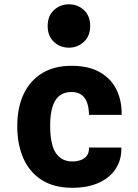

<svg xmlns="http://www.w3.org/2000/svg" viewBox="-20 -861 640 890"><path d="M314.5 9.5Q231 9.5 174.2 -26.2Q117.5 -62 88.8 -126.2Q60 -190.5 60 -275.5Q60 -362.5 89.8 -425.2Q119.5 -488 175.8 -522Q232 -556 311 -556Q391.5 -556 443.2 -526.2Q495 -496.5 520 -445.2Q545 -394 544 -328.5H392.5Q392 -356 386.5 -376Q381 -396 370.8 -409Q360.5 -422 345.5 -428.2Q330.5 -434.5 311 -434.5Q261 -434.5 236.8 -395.8Q212.5 -357 212.5 -278Q212.5 -190.5 239 -151.5Q265.5 -112.5 315.5 -112.5Q335 -112.5 353 -118.5Q371 -124.5 382.2 -138.8Q393.5 -153 392.5 -177H542.5Q544 -121.5 517 -79.5Q490 -37.5 438.5 -14Q387 9.5 314.5 9.5ZM299.5 -640Q258.5 -640 229.8 -667Q201 -694 201 -740Q201 -787.5 230 -814.2Q259 -841 299.5 -841Q340.5 -841 369.2 -814.2Q398 -787.5 398 -740Q398 -694 368.8 -667Q339.5 -640 299.5 -640Z"/></svg>

Font: Spline Sans Mono
Style: Regular
Weight: 400
Monospace: yes
Designer: Eben Sorkin, Mirko Velimirovic
Foundry: Sorkin Type
Version: Version 1.004